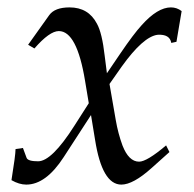

<svg xmlns="http://www.w3.org/2000/svg" viewBox="-20 -485 525 519"><path d="M471 -455 457 -372 443 -369Q439 -393 406 -391Q367 -386 309 -305L276 -258L293 -160Q299 -125 311 -92Q328 -48 356 -48Q377 -48 429 -92L438 -74L390 -31Q340 14 308 14Q256 14 237 -107L226 -174L152 -60Q104 14 51 14Q32 14 11 2Q22 -66 22 -82L42 -85L52 -58Q56 -49 83 -49Q120 -49 181 -145L220 -206L210 -266Q188 -401 139 -401Q114 -401 73 -354L56 -364L113 -444Q128 -465 168 -465Q219 -465 242 -421Q256 -396 263 -334L269 -287L305 -340Q341 -393 363 -417Q406 -465 442 -465Q458 -465 471 -455Z"/></svg>

Font: GFS Didot
Style: Italic
Weight: 400
Italic angle: -12°
Designer: Takis Katsoulidis and George D. Matthiopoulos
Foundry: George Matthiopoulos and Takis Katsoulidis
Version: Version 1.0